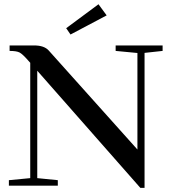

<svg xmlns="http://www.w3.org/2000/svg" viewBox="-20 -878 808 908"><path d="M313.5 -714.8 293 -744.6 445.8 -857.9 484.4 -805.2ZM22 0V-25.9L123 -35.6V-581.1L113.8 -591.3Q86.9 -622.1 72.8 -629.6Q58.6 -637.2 25.4 -637.2V-663.1H141.1Q189 -663.1 210.4 -639.2L629.9 -170.9V-627.4L526.9 -637.2V-663.1H749V-637.2L663.6 -627.9V10.3H643.6L156.2 -543.5V-35.6L253.4 -25.9V0Z"/></svg>

Font: Elstob 14pt Medium
Style: Regular
Weight: 500
Designer: Peter S. Baker
Version: Version 1.015